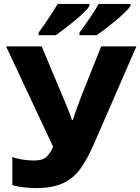

<svg xmlns="http://www.w3.org/2000/svg" viewBox="-20 -951 717 981"><path d="M458 -211Q427 -140 392 -90.5Q357 -41 303 -15.5Q249 10 163 10Q137 10 104.5 6.5Q72 3 43 -5V-149Q69 -139 99 -135Q129 -131 155 -131Q200 -131 220.5 -152.5Q241 -174 251 -202L11 -714H193L305 -447Q311 -434 319 -414Q327 -394 335 -373.5Q343 -353 347 -338H352Q357 -355 365.5 -378.5Q374 -402 382.5 -424.5Q391 -447 396 -461L497 -714H677ZM647 -921Q639 -908 618.5 -888Q598 -868 571.5 -846Q545 -824 519 -804Q493 -784 474 -771H386V-784Q400 -803 418.5 -829Q437 -855 454.5 -882Q472 -909 484 -931H647ZM437 -921Q430 -908 409.5 -888Q389 -868 362.5 -846Q336 -824 310 -804Q284 -784 265 -771H177V-784Q191 -803 209 -829Q227 -855 244.5 -882Q262 -909 275 -931H437Z"/></svg>

Font: Noto Sans ExtraBold
Style: Regular
Weight: 800
Designer: Monotype Design Team
Foundry: Monotype Imaging Inc.
Version: Version 2.007